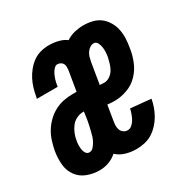

<svg xmlns="http://www.w3.org/2000/svg" viewBox="-129 -645 757 769"><g transform="rotate(-30 249.5 -260.0)"><path d="M120 8Q90 8 62.5 -2.5Q35 -13 18.5 -36Q2 -59 -0.5 -89Q-3 -119 2 -149Q6 -170 12.5 -191Q19 -212 30.5 -231Q42 -250 58.5 -266Q75 -282 95 -292.5Q115 -303 136 -307Q157 -311 178 -311H196L211 -401Q212 -409 212 -416.5Q212 -424 209 -430.5Q206 -437 199 -441Q192 -445 184 -445Q177 -445 171 -439.5Q165 -434 160.5 -427Q156 -420 153 -413Q150 -406 147.5 -398.5Q145 -391 143.5 -384Q142 -377 141 -369L140 -366H44L46 -374Q49 -392 54.5 -410.5Q60 -429 68.5 -446Q77 -463 90 -479Q103 -495 119 -506.5Q135 -518 154 -523Q173 -528 192 -528Q214 -528 235 -523Q256 -518 272 -506Q290 -518 311 -523Q332 -528 352 -528Q373 -528 393.5 -523Q414 -518 429.5 -506Q445 -494 455.5 -476Q466 -458 470 -438Q474 -418 473 -397Q472 -376 468 -354Q464 -326 452.5 -297.5Q441 -269 419.5 -246.5Q398 -224 368.5 -213.5Q339 -203 311 -203Q302 -203 293.5 -203.5Q285 -204 277 -205L266 -138Q264 -127 263.5 -116.5Q263 -106 266.5 -96.5Q270 -87 278 -81Q286 -75 297 -75Q308 -75 317.5 -83.5Q327 -92 332.5 -102.5Q338 -113 342 -124Q346 -135 348 -146L442 -137Q439 -119 432.5 -101Q426 -83 416.5 -66.5Q407 -50 393 -35Q379 -20 362.5 -10Q346 0 327 4Q308 8 290 8Q264 8 240.5 1Q217 -6 200 -22Q183 -7 162 0.5Q141 8 120 8ZM311 -287Q324 -287 336.5 -295.5Q349 -304 356 -316Q363 -328 367 -341.5Q371 -355 374 -368Q376 -380 376.5 -391Q377 -402 375.5 -413Q374 -424 368.5 -434.5Q363 -445 352 -445Q342 -445 333 -438.5Q324 -432 318.5 -423Q313 -414 310.5 -404.5Q308 -395 306 -385L290 -288Q295 -288 300.5 -287.5Q306 -287 311 -287ZM120 -75Q131 -75 139 -84.5Q147 -94 152.5 -104Q158 -114 161 -124Q164 -134 166.5 -144.5Q169 -155 171.5 -165.5Q174 -176 176 -187L182 -228H178Q162 -228 147 -220.5Q132 -213 122 -199.5Q112 -186 106 -170.5Q100 -155 98 -140Q96 -130 96 -120Q96 -110 97.5 -100.5Q99 -91 104.5 -83Q110 -75 120 -75Z"/></g></svg>

Font: Iosevka
Style: Bold Italic
Weight: 700
Italic angle: -9°
Monospace: yes
Designer: Belleve Invis
Foundry: Belleve Invis
Version: Version 32.5.0; ttfautohint (v1.8.4)